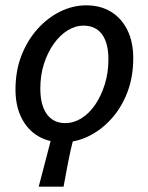

<svg xmlns="http://www.w3.org/2000/svg" viewBox="-20 -521 555 719"><path d="M215 12Q161 12 121.5 -12Q82 -36 60 -80.5Q38 -125 38 -186Q38 -256 60.5 -313.5Q83 -371 121 -413Q159 -455 206 -478Q253 -501 303 -501Q356 -501 395.5 -477Q435 -453 457 -408.5Q479 -364 479 -303Q479 -233 457 -175.5Q435 -118 397 -76Q359 -34 312 -11Q265 12 215 12ZM224 -60Q256 -60 285 -78Q314 -96 336.5 -129Q359 -162 372.5 -205.5Q386 -249 386 -299Q386 -360 362 -392.5Q338 -425 293 -425Q262 -425 233 -407Q204 -389 181 -356.5Q158 -324 144.5 -281.5Q131 -239 131 -190Q131 -127 155.5 -93.5Q180 -60 224 -60ZM125 178 179 -29 256 -6Q244 41 235.5 84.5Q227 128 218 178Z"/></svg>

Font: Source Sans 3 Medium
Style: Italic
Weight: 500
Italic angle: -11°
Designer: Paul D. Hunt
Foundry: Adobe
Version: Version 3.052;hotconv 1.1.0;makeotfexe 2.6.0